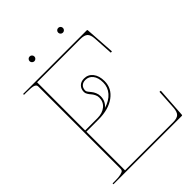

<svg xmlns="http://www.w3.org/2000/svg" viewBox="-248 -1016 1142 1142"><g transform="rotate(-45 322.5 -445.0)"><path d="M195.8 -856Q189.9 -861.8 189.9 -870.1Q189.9 -878.4 195.8 -884.3Q201.7 -890.1 210 -890.1Q218.3 -890.1 224.1 -884.3Q230 -878.4 230 -870.1Q230 -861.8 224.1 -856Q218.3 -850.1 210 -850.1Q201.7 -850.1 195.8 -856ZM436 -856Q430.2 -861.8 430.2 -870.1Q430.2 -878.4 436 -884.3Q441.9 -890.1 450.2 -890.1Q458.5 -890.1 464.4 -884.3Q470.2 -878.4 470.2 -870.1Q470.2 -861.8 464.4 -856Q458.5 -850.1 450.2 -850.1Q441.9 -850.1 436 -856ZM310.5 -356.9Q357.9 -371.1 384 -401.1Q410.2 -431.2 410.2 -471.2Q410.2 -511.7 392.3 -534.4Q374.5 -557.1 345.7 -557.1Q324.7 -557.1 312.5 -545.2Q300.3 -533.2 300.3 -512.2Q300.3 -505.9 306.9 -497.1Q313.5 -488.3 321 -479.5Q328.6 -470.7 335.2 -455.8Q341.8 -440.9 341.8 -424.3Q341.8 -382.3 310.5 -356.9ZM24.9 -759.8H560.1Q564.9 -759.8 564.9 -755.4L577.6 -565.4L567.4 -564.5L559.6 -691.4Q557.6 -724.1 543.5 -737.1Q529.3 -750 496.1 -750H132.8L132.3 -345.2H234.9Q277.8 -345.2 304 -366.9Q330.1 -388.7 330.1 -424.3Q330.1 -438 323.5 -450.9Q316.9 -463.9 309.3 -472.2Q301.8 -480.5 295.2 -491.2Q288.6 -502 288.6 -512.2Q288.6 -537.6 304.2 -553.2Q319.8 -568.8 345.7 -568.8Q380.4 -568.8 401.1 -542.2Q421.9 -515.6 421.9 -471.2Q421.9 -410.2 370.4 -372.6Q318.8 -335 234.9 -335H132.3V-9.8H536.1Q569.8 -9.8 583.5 -22.9Q597.2 -36.1 599.6 -68.4L607.4 -195.3L617.7 -194.3L605 -4.4Q605 0 600.1 0H24.9V-7.3H44.9Q77.1 -7.3 94.5 -11.7Q111.8 -16.1 116 -21.5Q120.1 -26.9 120.1 -35.6V-727.5Q120.1 -740.7 105.5 -746.6Q90.8 -752.4 44.9 -752.4H24.9Z"/></g></svg>

Font: ZnikomitNo24
Style: Thin
Weight: 300
Designer: gluk
Foundry: gluk
Version: Version 0.55